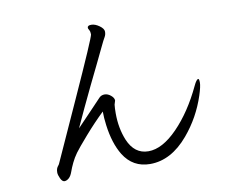

<svg xmlns="http://www.w3.org/2000/svg" viewBox="-79 -834 1158 942"><g transform="rotate(-10 500.0 -363.5)"><path d="M482 -344 476 -324Q474 -308 474 -281Q474 -207 499 -146Q531 -70 600.5 -70Q670 -70 746 -148Q822 -226 879 -347Q893 -377 902 -377Q907 -377 907 -358Q907 -339 893 -296Q859 -192 789 -109Q703 -7 598 -7Q512 -7 466 -81Q430 -140 418 -232Q413 -270 413 -301Q365 -255 317 -200Q269 -145 253.5 -123.5Q238 -102 227 -79Q216 -56 209 -36Q202 -16 191 -6.5Q180 3 169 3Q158 3 149.5 -15Q141 -33 141 -45Q141 -57 144 -64.5Q147 -72 151 -76.5Q155 -81 157 -85.5Q159 -90 290.5 -380Q422 -670 422 -684Q422 -698 417 -706Q412 -714 412 -718Q412 -730 431 -730Q450 -730 471 -715Q492 -700 492 -685Q492 -670 485 -658.5Q478 -647 463 -615.5Q448 -584 425.5 -537.5Q403 -491 377 -438Q351 -385 327 -333Q303 -281 284 -240Q307 -263 353 -312Q399 -361 409.5 -371.5Q420 -382 436 -382Q452 -382 467 -369.5Q482 -357 482 -344Z"/></g></svg>

Font: LXGW Bright TC
Style: Regular
Weight: 400
Designer: Christian Thalmann (Catharsis Fonts)
Foundry: LXGW / Christian Thalmann (Catharsis Fonts) / Fontworks Inc.
Version: Version 5.501